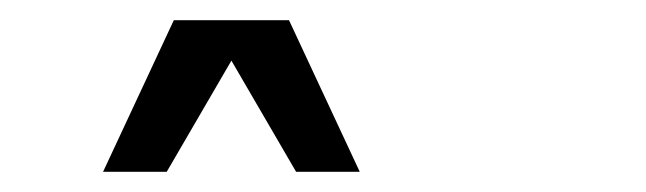

<svg xmlns="http://www.w3.org/2000/svg" viewBox="-20 -750 639 190"><path d="M266 -730 336 -580H273L209 -690L145 -580H82L152 -730Z"/></svg>

Font: MedMera Sans
Style: Regular
Weight: 400
Designer: Kasper Nordkvist
Foundry: UNCUT.wtf
Version: Version 1.300